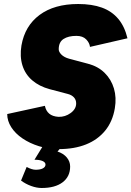

<svg xmlns="http://www.w3.org/2000/svg" viewBox="-20 -728 656 958"><path d="M273 16Q221 16 174.5 1.5Q128 -13 92 -37.5Q56 -62 36 -93.5Q16 -125 16 -159L204 -200Q209 -175 225.5 -161Q242 -147 272 -145Q305 -144 332.5 -164Q360 -184 360 -212Q360 -230 349 -242Q338 -254 319 -259L228 -283Q176 -297 141 -327Q106 -357 92 -401.5Q78 -446 87 -501Q104 -599 177.5 -653.5Q251 -708 370 -708Q439 -708 488.5 -690Q538 -672 570 -634Q602 -596 616 -537L429 -494Q427 -514 410 -531.5Q393 -549 361 -549Q321 -549 297 -533.5Q273 -518 273 -482Q273 -469 286.5 -455.5Q300 -442 325 -435L419 -410Q469 -397 502 -364.5Q535 -332 548.5 -286.5Q562 -241 553 -188Q542 -122 505 -76.5Q468 -31 409.5 -7.5Q351 16 273 16ZM188 210Q163 210 135.5 200Q108 190 85 173L113 105Q126 112 137.5 115.5Q149 119 158 119Q181 119 194 112Q207 105 207 93Q207 82 192.5 75.5Q178 69 152 69L198 -6H296L267 28Q297 38 313.5 58Q330 78 330 103Q330 153 292.5 181.5Q255 210 188 210Z"/></svg>

Font: Figtree Light Black
Style: Italic
Weight: 900
Italic angle: -9.5°
Version: Version 2.000